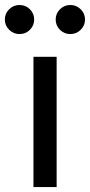

<svg xmlns="http://www.w3.org/2000/svg" viewBox="-69 -760 366 780"><path d="M66.9 0V-529.3H161.1V0ZM216.8 -621.6Q191.9 -621.6 174.6 -638.9Q157.2 -656.2 157.2 -680.7Q157.2 -705.1 174.6 -722.4Q191.9 -739.7 216.8 -739.7Q241.2 -739.7 258.8 -722.4Q276.4 -705.1 276.4 -680.7Q276.4 -656.2 258.8 -638.9Q241.2 -621.6 216.8 -621.6ZM10.3 -621.6Q-14.2 -621.6 -31.7 -638.9Q-49.3 -656.2 -49.3 -680.7Q-49.3 -705.1 -31.7 -722.4Q-14.2 -739.7 10.3 -739.7Q35.2 -739.7 52.5 -722.4Q69.8 -705.1 69.8 -680.7Q69.8 -656.2 52.5 -638.9Q35.2 -621.6 10.3 -621.6Z"/></svg>

Font: Inter Cardless Tabular
Style: Regular
Weight: 400
Designer: Rasmus Andersson
Foundry: rsms
Version: Version 4.000;git-4fc901f